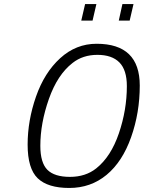

<svg xmlns="http://www.w3.org/2000/svg" viewBox="-20 -922 713 952"><path d="M383 -820H439L458 -902H402ZM569 -820H623L642 -902H587ZM215 -80C191.7 -103.3 180 -143 180 -199C180 -273.7 194.2 -351.2 222.5 -431.5C250.8 -511.8 290 -571.3 340 -610C374 -636.7 415 -650 463 -650C511 -650 547.3 -637.5 572 -612.5C596.7 -587.5 609 -548.3 609 -495C609 -416.3 595.8 -338.3 569.5 -261C543.2 -183.7 505.7 -125.7 457 -87C421.7 -59 378.3 -45 327 -45C275.7 -45 238.3 -56.7 215 -80ZM630 -241.5C658.7 -322.5 673 -408 673 -498C673 -636 601.7 -705 459 -705C391 -705 330.8 -681.2 278.5 -633.5C226.2 -585.8 186.2 -522.3 158.5 -443C130.8 -363.7 117 -284.3 117 -205C117 -125.7 133.7 -70 167 -38C200.3 -6 252.5 10 323.5 10C394.5 10 456.2 -11.7 508.5 -55C560.8 -98.3 601.3 -160.5 630 -241.5Z"/></svg>

Font: Titillium Web
Style: Light Italic
Weight: 300
Italic angle: -13°
Version: Version 1.001;PS 57.000;hotconv 1.0.70;makeotf.lib2.5.55311